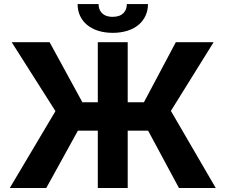

<svg xmlns="http://www.w3.org/2000/svg" viewBox="-20 -938 1125 958"><path d="M617.2 -727.3H468V-427.9H391L227.6 -727.3H38.4L256.7 -383.5L28.8 0H210.9L368.6 -285.9H468V0H617.2V-285.9H719.1L872.9 0H1056.5L832.7 -384.6L1045.8 -727.3H857.2L698.2 -427.9H617.2ZM367.2 -917.6C367.2 -831.7 435 -774.1 542.6 -774.1C650.2 -774.1 718 -831.7 718.4 -917.6H612.9C612.9 -884.2 593 -854 542.6 -854C490.8 -854 471.6 -884.9 471.9 -917.6Z"/></svg>

Font: Magic Ui Pro
Style: Bold
Weight: 700
Designer: Stefan Endress, Andreas Faust
Version: Version 1.000;FEAKit 1.0